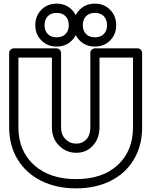

<svg xmlns="http://www.w3.org/2000/svg" viewBox="-20 -989 793 1044"><path d="M29.8 -296.9V-701.2Q29.8 -711.9 37.8 -719Q45.9 -726.1 55.2 -726.1H287.1Q297.9 -726.1 304.9 -718.3Q312 -710.4 312 -701.2V-296.9Q312 -256.3 336.2 -232.2Q360.4 -208 395 -208Q428.2 -208 449.7 -231.2Q471.2 -254.4 471.2 -296.9V-701.2Q471.2 -711.9 479 -719Q486.8 -726.1 496.1 -726.1H728Q738.8 -726.1 745.8 -718.3Q752.9 -710.4 752.9 -701.2V-296.9Q752.9 -197.8 708 -122.1Q663.1 -46.4 581.5 -5.6Q500 35.2 394 35.2Q287.1 35.2 204.6 -5.6Q122.1 -46.4 75.9 -122.1Q29.8 -197.8 29.8 -296.9ZM80.1 -296.9Q80.1 -168.5 165 -91.8Q250 -15.1 394 -15.1Q537.1 -15.1 620.1 -91.6Q703.1 -168 703.1 -296.9V-675.8H521V-296.9Q521 -236.3 485.1 -197.3Q449.2 -158.2 395 -158.2Q339.8 -158.2 301 -197.3Q262.2 -236.3 262.2 -296.9V-675.8H80.1ZM171.9 -852.1Q171.9 -902.3 204.8 -935.8Q237.8 -969.2 288.1 -969.2Q337.9 -969.2 370.8 -935.8Q403.8 -902.3 403.8 -852.1Q403.8 -802.2 370.8 -769Q337.9 -735.8 288.1 -735.8Q238.3 -735.8 205.1 -769Q171.9 -802.2 171.9 -852.1ZM222.2 -852.1Q222.2 -821.8 239.7 -804Q257.3 -786.1 288.1 -786.1Q318.8 -786.1 336.4 -804Q354 -821.8 354 -852.1Q354 -882.8 336.4 -900.9Q318.8 -918.9 288.1 -918.9Q257.3 -918.9 239.7 -900.9Q222.2 -882.8 222.2 -852.1ZM379.9 -852.1Q379.9 -902.3 412.8 -935.8Q445.8 -969.2 496.1 -969.2Q545.9 -969.2 578.9 -935.8Q611.8 -902.3 611.8 -852.1Q611.8 -802.2 578.9 -769Q545.9 -735.8 496.1 -735.8Q446.3 -735.8 413.1 -769Q379.9 -802.2 379.9 -852.1ZM430.2 -852.1Q430.2 -821.8 447.8 -804Q465.3 -786.1 496.1 -786.1Q526.9 -786.1 544.4 -804Q562 -821.8 562 -852.1Q562 -882.8 544.4 -900.9Q526.9 -918.9 496.1 -918.9Q465.3 -918.9 447.8 -900.9Q430.2 -882.8 430.2 -852.1Z"/></svg>

Font: Trueno Black Outline
Style: Regular
Weight: 900
Width: 6
Designer: Julieta Ulanovsky
Foundry: Julieta Ulanovsky
Version: Version 3.001b | FøM Fix